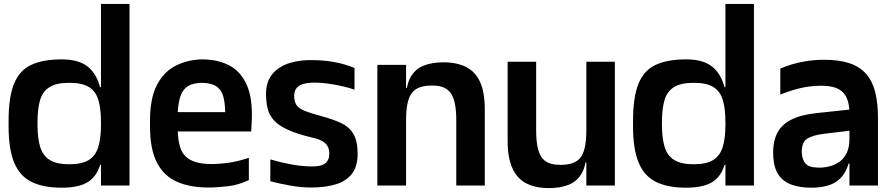

<svg xmlns="http://www.w3.org/2000/svg" viewBox="-20 -950 4569 983"><path d="M296 11Q200 11 140 -19.5Q80 -50 52 -119Q24 -188 24 -302V-332Q24 -453 52 -521.5Q80 -590 140 -618Q200 -646 296 -646Q385 -646 431.5 -607Q478 -568 495 -492.5Q512 -417 512 -308V-290Q512 -181 495 -115Q478 -49 431.5 -19Q385 11 296 11ZM487 -106V-122H502V-106ZM335 -109Q399 -109 434 -130.5Q469 -152 483 -197Q497 -242 497 -311V-324Q497 -394 483.5 -438.5Q470 -483 435 -504.5Q400 -526 335 -526Q270 -526 234.5 -504.5Q199 -483 185.5 -438.5Q172 -394 172 -324V-311Q172 -242 186 -197Q200 -152 235.5 -130.5Q271 -109 335 -109ZM487 -487V-504H502V-487ZM497 0V-930H643V0Z M1046 10Q955 10 888 -18.5Q821 -47 784.5 -115.5Q748 -184 748 -304V-332Q748 -445 782.5 -513Q817 -581 877.5 -612.5Q938 -644 1014 -646Q1096 -646 1155 -614.5Q1214 -583 1244 -514Q1274 -445 1269 -332L1266 -277H890Q892 -232 901 -200.5Q910 -169 930.5 -149Q951 -129 984.5 -119.5Q1018 -110 1067 -110Q1099 -110 1146 -116Q1193 -122 1254 -142V-28Q1202 -3 1147.5 3.5Q1093 10 1046 10ZM890 -376H1133Q1132 -426 1122.5 -458.5Q1113 -491 1087.5 -508Q1062 -525 1014 -526Q967 -525 941 -508Q915 -491 904 -458Q893 -425 890 -376Z M1573 10Q1522 10 1468 0.5Q1414 -9 1364 -22V-134Q1415 -119 1464.5 -109.5Q1514 -100 1564 -98Q1593 -97 1612.5 -100.5Q1632 -104 1643.5 -112.5Q1655 -121 1660.5 -133.5Q1666 -146 1666 -163Q1666 -182 1660 -195.5Q1654 -209 1643 -218.5Q1632 -228 1617 -234Q1602 -240 1585 -244Q1503 -263 1454 -285.5Q1405 -308 1381 -335.5Q1357 -363 1349.5 -396.5Q1342 -430 1342 -469Q1342 -532 1374.5 -571Q1407 -610 1463.5 -627.5Q1520 -645 1591 -642Q1644 -641 1693.5 -632Q1743 -623 1795 -602V-491Q1767 -501 1731 -509Q1695 -517 1659 -522Q1623 -527 1594 -527Q1560 -527 1536 -521Q1512 -515 1499.5 -500.5Q1487 -486 1486 -460Q1486 -431 1497.5 -413Q1509 -395 1540 -382.5Q1571 -370 1627 -355Q1682 -340 1723.5 -321.5Q1765 -303 1788 -266.5Q1811 -230 1811 -162Q1811 -96 1780.5 -58.5Q1750 -21 1696.5 -5.5Q1643 10 1573 10Z M2059 -334V-442Q2059 -515 2082.5 -556Q2106 -597 2149 -614Q2192 -631 2250 -631Q2319 -631 2366.5 -607Q2414 -583 2438 -530Q2462 -477 2462 -389L2316 -334Q2316 -383 2309.5 -417Q2303 -451 2288.5 -472Q2274 -493 2250.5 -502.5Q2227 -512 2192 -512Q2158 -512 2132.5 -504Q2107 -496 2091 -477Q2075 -458 2067 -423Q2059 -388 2059 -334ZM1912 0V-618H2059V-442V0ZM2061 -436 2026 -461V-500H2072ZM2316 0V-422L2462 -389V0Z M2791 13Q2722 13 2675 -11Q2628 -35 2603.5 -88.5Q2579 -142 2579 -229V-634H2725V-284Q2725 -235 2731.5 -201Q2738 -167 2752 -146Q2766 -125 2790 -115.5Q2814 -106 2849 -106Q2884 -106 2909 -114Q2934 -122 2950 -141Q2966 -160 2974 -195Q2982 -230 2982 -284V-176Q2982 -103 2958 -62Q2934 -21 2891.5 -4Q2849 13 2791 13ZM2969 -118 2980 -182 3014 -157V-118ZM2982 0V-176V-634H3128V0Z M3493 11Q3397 11 3337 -19.5Q3277 -50 3249 -119Q3221 -188 3221 -302V-332Q3221 -453 3249 -521.5Q3277 -590 3337 -618Q3397 -646 3493 -646Q3582 -646 3628.5 -607Q3675 -568 3692 -492.5Q3709 -417 3709 -308V-290Q3709 -181 3692 -115Q3675 -49 3628.5 -19Q3582 11 3493 11ZM3684 -106V-122H3699V-106ZM3532 -109Q3596 -109 3631 -130.5Q3666 -152 3680 -197Q3694 -242 3694 -311V-324Q3694 -394 3680.5 -438.5Q3667 -483 3632 -504.5Q3597 -526 3532 -526Q3467 -526 3431.5 -504.5Q3396 -483 3382.5 -438.5Q3369 -394 3369 -324V-311Q3369 -242 3383 -197Q3397 -152 3432.5 -130.5Q3468 -109 3532 -109ZM3684 -487V-504H3699V-487ZM3694 0V-930H3840V0Z M4329 0V-307Q4329 -313 4329 -318.5Q4329 -324 4329.5 -329.5Q4330 -335 4330 -341Q4330 -347 4330 -353Q4330 -398 4322 -428.5Q4314 -459 4296 -477Q4278 -495 4250.5 -503Q4223 -511 4184 -511Q4129 -511 4078.5 -499Q4028 -487 3975 -466V-599Q4032 -623 4088 -633.5Q4144 -644 4199 -644Q4277 -644 4330 -626Q4383 -608 4415 -571Q4447 -534 4461 -478Q4475 -422 4475 -346V0ZM4133 11Q4078 11 4035.5 -3.5Q3993 -18 3968 -52Q3943 -86 3939 -146Q3935 -214 3955.5 -261Q3976 -308 4026.5 -335Q4077 -362 4161 -371L4349 -391V-283L4199 -265Q4140 -258 4111.5 -239Q4083 -220 4085 -167Q4088 -131 4102.5 -114.5Q4117 -98 4139.5 -94.5Q4162 -91 4187 -92Q4207 -93 4231 -99.5Q4255 -106 4277.5 -121.5Q4300 -137 4314.5 -166Q4329 -195 4329 -241L4347 -113H4325Q4310 -64 4282.5 -37Q4255 -10 4217 0.5Q4179 11 4133 11Z"/></svg>

Font: Matangi Black
Style: Regular
Weight: 900
Designer: Prashant Pant
Foundry: The Graphic Ant
Version: Version 3.002